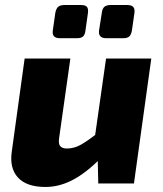

<svg xmlns="http://www.w3.org/2000/svg" viewBox="-20 -730 647 764"><path d="M260 -497 215 -179Q212 -156 220.5 -147.5Q229 -139 246 -139Q275 -139 302.5 -154.5Q330 -170 374 -205L403 -124Q338 -53 279.5 -19.5Q221 14 161 14Q86 14 51.5 -23.5Q17 -61 27 -128L78 -497ZM582 -497 513 0H371L368 -134L352 -146L402 -497ZM302 -710Q320 -710 326 -702.5Q332 -695 330 -679L320 -608Q318 -592 310.5 -585Q303 -578 287 -578H218Q186 -578 190 -608L200 -678Q203 -695 211 -702.5Q219 -710 237 -710ZM487 -710Q503 -710 510 -702.5Q517 -695 515 -679L505 -609Q502 -592 494.5 -585Q487 -578 471 -578H402Q371 -578 374 -608L385 -678Q387 -696 395.5 -703Q404 -710 419 -710Z"/></svg>

Font: Exo 2 ExtraBold
Style: Italic
Weight: 800
Italic angle: -8°
Designer: Natanael Gama
Foundry: Natanael Gama
Version: Version 2.010